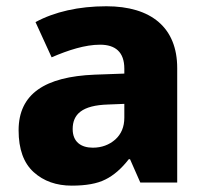

<svg xmlns="http://www.w3.org/2000/svg" viewBox="-20 -580 653 610"><path d="M317.9 -560.1C230 -560.1 153.3 -542.5 92.8 -509.8L144 -397.9C197.3 -420.9 250.5 -438 297.9 -438C346.2 -438 375 -415 375 -361.8V-346.2L280.8 -342.8C122.6 -336.4 39.1 -281.7 39.1 -166C39.1 -106 55.2 -62 86.9 -33.2C118.7 -4.4 159.2 9.8 208 9.8C253.4 9.8 289.1 3.4 314.9 -9.8C340.8 -22.5 365.7 -43.9 389.2 -74.2H393.1L425.8 0H543V-363.8C543 -492.2 460.4 -560.1 317.9 -560.1ZM375 -250V-206.1C375 -176.8 365.2 -153.8 346.2 -136.7C326.7 -119.6 302.7 -110.8 274.9 -110.8C237.8 -110.8 210.9 -128.9 210.9 -169.9C210.9 -216.8 240.2 -245.6 324.2 -248Z"/></svg>

Font: Noto Reveo Sans
Style: Regular
Weight: 800
Designer: Monotype Design Team
Foundry: Monotype Imaging Inc.
Version: Version 2.007